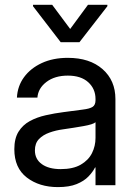

<svg xmlns="http://www.w3.org/2000/svg" viewBox="-20 -764 558 792"><path d="M218.8 7.8Q142.1 7.8 90.6 -31.7Q39.1 -71.3 39.1 -148.4Q39.1 -192.9 56.4 -220.7Q73.7 -248.5 102.8 -264.4Q131.8 -280.3 168.7 -288.6Q205.6 -296.9 244.1 -301.8Q293.5 -308.6 321.8 -312Q350.1 -315.4 362.1 -323.2Q374 -331.1 374 -350.6V-355.5Q374 -397.5 344 -424.8Q314 -452.1 259.8 -452.1Q206.1 -452.1 171.6 -426Q137.2 -399.9 134.3 -361.3H49.8Q52.2 -408.7 79.1 -445.6Q106 -482.4 152.3 -503.9Q198.7 -525.4 259.8 -525.4Q350.1 -525.4 403.1 -478.8Q456.1 -432.1 456.1 -355.5V0H374V-73.2H372.1Q362.8 -54.7 344.7 -35.9Q326.7 -17.1 296.1 -4.6Q265.6 7.8 218.8 7.8ZM230.5 -66.4Q281.2 -66.4 313 -84.7Q344.7 -103 359.4 -132.3Q374 -161.6 374 -195.3V-259.8Q364.7 -251 324.7 -243.9Q284.7 -236.8 240.2 -230.5Q210.4 -226.6 183.8 -217Q157.2 -207.5 140.6 -190.2Q124 -172.9 124 -143.6Q124 -107.4 152.6 -86.9Q181.2 -66.4 230.5 -66.4ZM195.3 -744.1 269.5 -644.5 342.8 -744.1H422.9V-738.3L307.6 -589.8H230.5L116.2 -738.3V-744.1Z"/></svg>

Font: Inter Display
Style: Regular
Weight: 400
Designer: Rasmus Andersson
Foundry: rsms
Version: Version 4.000;git-37864ae